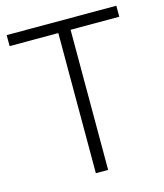

<svg xmlns="http://www.w3.org/2000/svg" viewBox="-108 -795 746 876"><g transform="rotate(-15 265.0 -357.0)"><path d="M294 0H236V-662H6V-714H524V-662H294Z"/></g></svg>

Font: BC Sans Light
Style: Regular
Weight: 300
Designer: Monotype Design Team
Foundry: Monotype Imaging Inc.
Version: Version 2.000;GOOG;noto-source:20170915:90ef993387c0